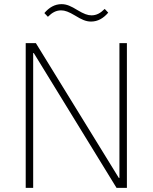

<svg xmlns="http://www.w3.org/2000/svg" viewBox="-20 -906 736 926"><path d="M419 -802C452 -802 479 -818 502 -845L485 -863C464 -842 445 -832 421 -832C403 -832 384 -839 354 -857C323 -876 302 -886 277 -886C244 -886 217 -870 194 -843L211 -825C232 -846 251 -856 275 -856C293 -856 312 -849 342 -831C373 -812 394 -802 419 -802ZM542 0H592V-698H556V-48H553L153 -698H104V0H140V-650H143Z"/></svg>

Font: IBM Plex Thai ExtraLight
Style: Regular
Weight: 200
Designer: Mike Abbink, Paul van der Laan, Pieter van Rosmalen, Ben Mitchell, Mark Frömberg
Foundry: Bold Monday
Version: Version 1.0